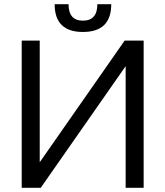

<svg xmlns="http://www.w3.org/2000/svg" viewBox="-20 -891 785 911"><path d="M576.2 0V-577.1L173.3 0H83V-698.2H168.5V-121.1L571.3 -698.2H661.6V0ZM239.3 -871.1H305.2Q305.2 -793 373.5 -793Q441.9 -793 441.9 -871.1H507.8Q507.8 -739.3 373.5 -739.3Q239.3 -739.3 239.3 -871.1Z"/></svg>

Font: Sansation
Style: Regular
Weight: 400
Designer: Bernd Montag
Version: Version 1.301